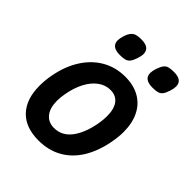

<svg xmlns="http://www.w3.org/2000/svg" viewBox="-213 -889 1027 1027"><g transform="rotate(45 300.0 -376.0)"><path d="M48 -201.5Q48 -241.5 56 -284.5Q71.5 -369 111 -431.2Q150.5 -493.5 209 -526.8Q267.5 -560 338.5 -560Q402 -560 447.5 -534.2Q493 -508.5 517.2 -460Q541.5 -411.5 541.5 -344.5Q541.5 -309 534 -267.5Q518.5 -180.5 480.8 -118.2Q443 -56 384.8 -23Q326.5 10 251.5 10Q152.5 10 100.2 -45.5Q48 -101 48 -201.5ZM413.5 -282.5Q419 -312 419 -341.5Q419 -395.5 397 -424.8Q375 -454 332.5 -454Q295.5 -454 263.5 -430.8Q231.5 -407.5 209 -365Q186.5 -322.5 176.5 -265.5Q171 -235 171 -211.5Q171 -156.5 195.2 -126.2Q219.5 -96 262.5 -96Q321 -96 359.2 -145.2Q397.5 -194.5 413.5 -282.5ZM172 -668.5Q172 -683.5 179 -706Q186.5 -729.5 196.8 -741.5Q207 -753.5 221.2 -757.8Q235.5 -762 258.5 -762Q322 -762 322 -714.5Q322 -698.5 314.5 -676.5Q306.5 -652.5 297.5 -641Q288.5 -629.5 274.5 -625.2Q260.5 -621 236 -621Q172 -621 172 -668.5ZM418.5 -668.5Q418.5 -683 425.5 -705Q434 -730 443.2 -742Q452.5 -754 466.5 -758Q480.5 -762 505 -762Q568 -762 568 -714.5Q568 -699.5 561 -677Q553 -652.5 544.2 -641Q535.5 -629.5 521.5 -625.2Q507.5 -621 482 -621Q418.5 -621 418.5 -668.5Z"/></g></svg>

Font: JuliaMono
Style: Bold Italic
Weight: 700
Italic angle: -9°
Monospace: yes
Designer: cormullion
Foundry: corm
Version: Version 0.057; ttfautohint (v1.8.4)